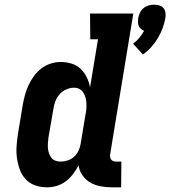

<svg xmlns="http://www.w3.org/2000/svg" viewBox="-20 -793 728 821"><path d="M591 -560 549 -606Q564 -617 575.5 -631Q587 -645 596 -661Q589 -664 582.5 -669.5Q576 -675 573 -682.5Q570 -690 570 -698.5Q570 -707 571 -715Q573 -727 578.5 -738.5Q584 -750 593.5 -758Q603 -766 615 -769.5Q627 -773 639 -773Q651 -773 662 -769.5Q673 -766 679.5 -758Q686 -750 687.5 -738.5Q689 -727 687 -715Q683 -693 675 -671.5Q667 -650 655 -630Q643 -610 627 -592Q611 -574 591 -560ZM181 8Q154 8 130 -0.5Q106 -9 89.5 -27Q73 -45 64.5 -68.5Q56 -92 52.5 -117.5Q49 -143 51 -169.5Q53 -196 57 -222L77 -343Q81 -365 86.5 -386Q92 -407 101.5 -427.5Q111 -448 124.5 -467Q138 -486 156.5 -500Q175 -514 196.5 -521Q218 -528 239 -528Q263 -528 286 -521Q309 -514 325 -498.5Q341 -483 351 -462.5Q361 -442 365 -419L399 -625H366L365 -735H550L451 -133Q450 -127 451 -121Q452 -115 455.5 -110.5Q459 -106 465 -104Q471 -102 477 -102H499L498 8H458Q433 8 409.5 3.5Q386 -1 366 -12.5Q346 -24 332.5 -43.5Q319 -63 316 -86Q306 -67 292.5 -49Q279 -31 261 -17.5Q243 -4 222 2Q201 8 181 8ZM239 -102Q254 -102 269.5 -107Q285 -112 297 -123Q309 -134 316 -149Q323 -164 325 -179L345 -300Q348 -313 349 -325.5Q350 -338 349.5 -350.5Q349 -363 346 -374.5Q343 -386 337 -396Q331 -406 320.5 -412Q310 -418 297 -418Q280 -418 263 -410.5Q246 -403 234.5 -389.5Q223 -376 216.5 -359Q210 -342 208 -325L187 -204Q186 -193 185 -181.5Q184 -170 185 -159Q186 -148 189.5 -137.5Q193 -127 199.5 -118.5Q206 -110 216.5 -106Q227 -102 239 -102Z"/></svg>

Font: Iosevka HT Extrabold Extended
Style: Italic
Weight: 800
Width: 7
Italic angle: -9°
Monospace: yes
Designer: Belleve Invis
Foundry: Belleve Invis
Version: Version 32.3.0; ttfautohint (v1.8.4)